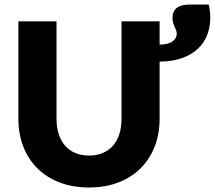

<svg xmlns="http://www.w3.org/2000/svg" viewBox="-20 -823 952 851"><path d="M374.5 -133.5Q408.5 -133.5 435.2 -144.8Q462 -156 480.5 -177Q499 -198 508.8 -228.2Q518.5 -258.5 518.5 -297V-728.5H687.5V-625Q727.5 -626 745.5 -640Q763.5 -654 763.5 -673.5Q763.5 -682 760.5 -689Q757.5 -696 754 -704Q750.5 -712 747.5 -721.2Q744.5 -730.5 744.5 -743.5Q744.5 -773.5 763.8 -788.2Q783 -803 825 -803H905Q908 -792.5 910 -776.8Q912 -761 912 -744.5Q912 -705.5 899.2 -670.5Q886.5 -635.5 859 -608.8Q831.5 -582 789 -566.2Q746.5 -550.5 687.5 -550V-297Q687.5 -230 665.8 -174Q644 -118 603.5 -77.5Q563 -37 505 -14.5Q447 8 374.5 8Q301.5 8 243.5 -14.5Q185.5 -37 145 -77.5Q104.5 -118 83 -174Q61.5 -230 61.5 -297V-728.5H230.5V-297.5Q230.5 -259 240.2 -228.8Q250 -198.5 268.5 -177.2Q287 -156 313.8 -144.8Q340.5 -133.5 374.5 -133.5Z"/></svg>

Font: Lato Black
Style: Regular
Weight: 900
Designer: Lukasz Dziedzic
Foundry: tyPoland Lukasz Dziedzic
Version: Version 2.007; 2014-02-27